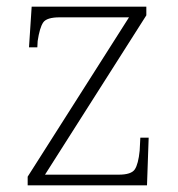

<svg xmlns="http://www.w3.org/2000/svg" viewBox="-20 -556 534 576"><path d="M63 0V-26L367 -504H159Q120 -504 109.5 -488.5Q99 -473 93 -433L92 -414H67L75 -536H419V-510L115 -32H336Q374 -32 384.5 -48Q395 -64 399 -104L401 -143H426L421 0Z"/></svg>

Font: Noto Serif Hebrew ExtraLight
Style: Regular
Weight: 250
Version: Version 2.003